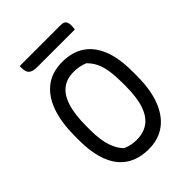

<svg xmlns="http://www.w3.org/2000/svg" viewBox="-252 -1009 1155 1155"><g transform="rotate(-45 325.0 -431.5)"><path d="M327 -720Q410 -720 467.5 -682Q525 -644 555 -569Q585 -494 585 -382V-342Q585 -224 553 -143Q521 -62 463 -21Q405 20 325 20Q239 20 181 -18.5Q123 -57 94 -131.5Q65 -206 65 -314V-354Q65 -466 94 -548Q123 -630 181 -675Q239 -720 327 -720ZM156 -312Q156 -228 174.5 -172.5Q193 -117 225 -89Q245 -80 266 -75.5Q287 -71 313 -71Q370 -71 410.5 -99Q451 -127 472.5 -188.5Q494 -250 494 -351V-368Q494 -431 487.5 -475.5Q481 -520 465.5 -553Q450 -586 423 -612Q400 -621 379 -625Q358 -629 332 -629Q274 -629 235 -599Q196 -569 176 -506Q156 -443 156 -344ZM128 -883H477Q503 -883 512 -870.5Q521 -858 521 -832Q521 -825 520 -817.5Q519 -810 518 -804H202Q172 -804 156 -811Q140 -818 134 -832.5Q128 -847 128 -869Q128 -873 128 -876.5Q128 -880 128 -883Z"/></g></svg>

Font: Recursive Casual
Style: Regular
Weight: 400
Version: Version 1.047